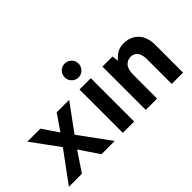

<svg xmlns="http://www.w3.org/2000/svg" viewBox="-82 -1109 1510 1510"><g transform="rotate(-45 673.0 -354.5)"><path d="M17 0 204 -254 37 -482H182L272 -349L363 -482H502L338 -258L527 0H379L270 -162L162 0Z M617 0V-482H743V0ZM679 -554Q647 -554 624.5 -577Q602 -600 602 -632Q602 -664 624.5 -686.5Q647 -709 679 -709Q711 -709 733.5 -686.5Q756 -664 756 -632Q756 -600 733.5 -577Q711 -554 679 -554Z M872 0V-482H984L991 -428Q1011 -454 1042.5 -474Q1074 -494 1117 -494Q1192 -494 1239.5 -446Q1287 -398 1287 -304V0H1161V-273Q1161 -326 1140.5 -353Q1120 -380 1085 -380Q1047 -380 1022.5 -352.5Q998 -325 998 -266V0Z"/></g></svg>

Font: Zen Kaku Gothic Antique Black
Style: Regular
Weight: 900
Designer: Yoshimichi Ohira
Foundry: Positype
Version: Version 1.001